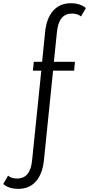

<svg xmlns="http://www.w3.org/2000/svg" viewBox="-70 -895 558 1190"><path d="M43 275.5Q111.5 275.5 152.8 229Q194 182.5 202.5 96L259 -457H389.5L394.5 -512H264L283 -697.5Q294.5 -811 376 -811Q411 -811 432 -793L462.5 -845Q427 -875 369.5 -875Q301 -875 259.5 -828.5Q218 -782 209.5 -695.5L191 -512H139.5L134 -457H186L129 98Q118.5 211.5 36.5 211.5Q0.5 211.5 -20 193.5L-50 245.5Q-15.5 275.5 43 275.5Z"/></svg>

Font: Spartan
Style: Regular
Weight: 400
Designer: Matt Bailey, Mirko Velimirovic
Foundry: Matt Bailey
Version: Version 1.003; ttfautohint (v1.8.3)